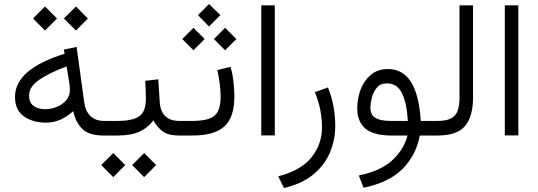

<svg xmlns="http://www.w3.org/2000/svg" viewBox="-20 -679 2697 962"><path d="M300.3 -586.4 360.4 -646.5 420.4 -586.4 360.4 -525.9ZM145.5 -586.4 205.6 -646.5 265.6 -586.4 205.6 -525.9ZM55.2 -193.8Q55.2 -332.5 303.7 -409.7L300.3 -430.7L363.8 -443.8L402.3 -164.1Q408.2 -121.6 433.6 -97.4Q459 -73.2 501.5 -73.2H516.6V0H499.5Q427.7 0 393.8 -31.7Q359.9 -63.5 346.7 -122.1Q318.8 -96.2 284.4 -80.3Q250 -64.5 210.4 -64.5Q145 -64.5 100.1 -95.7Q55.2 -127 55.2 -193.8ZM314 -346.2Q228 -314.5 176.8 -279.5Q125.5 -244.6 125.5 -199.7Q125.5 -166 147.7 -148.9Q169.9 -131.8 207.5 -131.8Q235.4 -131.8 263.7 -143.1Q292 -154.3 311 -175.8Q330.1 -197.3 330.1 -228Q330.1 -243.7 328.1 -257.3Z M891.1 0H877.9Q823.7 0 795.9 -20.3Q768.1 -40.5 748.5 -76.2Q722.2 -39.6 679.7 -19.8Q637.2 0 569.8 0H497.1V-73.2H570.8Q644.5 -73.2 677.5 -96.4Q710.4 -119.6 710.9 -181.6Q710.9 -204.1 710 -228Q709 -252 707.5 -273.9L772.9 -281.7L780.3 -168.5Q786.6 -73.2 878.4 -73.2H891.1ZM642.1 147.9 702.1 87.9 762.2 147.9 702.1 208.5ZM487.3 147.9 547.4 87.9 607.4 147.9 547.4 208.5Z M1135.3 -344.2Q1145.5 -307.6 1149.9 -268.6Q1154.3 -229.5 1154.3 -195.8Q1154.3 -90.3 1104 -45.2Q1053.7 0 944.3 0H871.6V-73.2H944.3Q993.2 -73.2 1024.4 -83Q1055.7 -92.8 1070.6 -118.9Q1085.4 -145 1085.4 -194.3Q1085.4 -222.2 1081.1 -258.3Q1076.7 -294.4 1068.8 -328.1ZM971.7 -603 1027.3 -658.7 1084 -603 1027.3 -546.4ZM1051.8 -483.4 1107.9 -539.6 1164.1 -483.4 1107.9 -427.2ZM893.1 -483.4 949.2 -539.6 1005.4 -483.4 949.2 -427.2Z M1289.1 -652.3H1356.9V-0.5H1289.1Z M1623 -240.7Q1642.6 -193.4 1651.1 -144.5Q1659.7 -95.7 1659.7 -47.9Q1659.7 21.5 1633.3 84.7Q1606.9 147.9 1550.3 194.8Q1493.7 241.7 1402.8 263.2L1374 204.6Q1489.7 174.3 1541.5 108.4Q1593.3 42.5 1593.3 -40Q1593.3 -81.5 1585 -126.5Q1576.7 -171.4 1557.6 -217.3Z M1923.3 -333Q1997.6 -333 2038.6 -269.5Q2079.6 -206.1 2088.4 -73.2H2152.3V0H2083.5Q2064.5 100.1 1996.1 168Q1927.7 235.8 1801.8 261.7L1777.8 200.2Q1885.3 178.2 1943.6 125.7Q2002 73.2 2022 0H1940.4Q1853 0 1811.5 -34.2Q1770 -68.4 1770 -137.2Q1770 -184.6 1786.6 -229.5Q1803.2 -274.4 1837.4 -303.7Q1871.6 -333 1923.3 -333ZM2023.4 -73.2Q2018.1 -164.1 1993.9 -212.6Q1969.7 -261.2 1918.9 -261.2Q1885.7 -261.2 1867.9 -239.5Q1850.1 -217.8 1843 -189Q1835.9 -160.2 1835.9 -139.6Q1835.9 -103.5 1860.8 -88.4Q1885.7 -73.2 1935.5 -73.2Z M2132.8 0V-73.2H2172.4Q2217.8 -73.2 2241.5 -86.7Q2265.1 -100.1 2273.7 -126.2Q2282.2 -152.3 2282.2 -189.5V-652.3H2350.1V-189.9Q2350.1 -95.2 2310.1 -47.6Q2270 0 2171.9 0Z M2509.3 -652.3H2577.1V-0.5H2509.3Z"/></svg>

Font: Vazir Light FD-UI
Style: Light-FD-UI
Weight: 300
Designer: Saber Rastikerdar
Foundry: Saber Rastikerdar
Version: Version 30.1.0